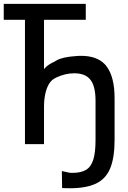

<svg xmlns="http://www.w3.org/2000/svg" viewBox="-42 -750 665 999"><path d="M321.3 229.5Q310.5 229.5 297.9 229Q285.2 228.5 281.2 228.5L279.8 140.1L317.9 148.4Q321.3 148.9 324.7 149.2Q328.1 149.4 335.4 149.4Q379.4 149.4 405.5 133.8Q431.6 118.2 443.4 80.8Q455.1 43.5 455.1 -22.5V-225.6Q455.1 -300.8 428.7 -334.7Q402.3 -368.7 344.7 -368.7Q320.3 -368.7 297.9 -363.3Q275.4 -357.9 253.9 -348.1Q242.7 -342.8 235.1 -337.6Q227.5 -332.5 220.7 -324.2Q204.6 -304.7 195.8 -270.8Q187 -236.8 187 -195.8V0H87.9V-647H-22.5V-730H404.3V-647H187V-390.6Q197.8 -402.8 206.8 -409.4Q215.8 -416 228.5 -422.9Q235.4 -426.8 238.5 -427.7Q241.7 -428.7 252 -435.5Q282.2 -453.6 356 -458.5Q362.3 -459 367.4 -459.2Q372.6 -459.5 379.4 -459.5Q459 -459.5 500.5 -418.5Q504.9 -414.6 508.3 -410.4Q511.7 -406.2 512.7 -404.3Q554.2 -349.6 554.2 -238.3V-22.5Q554.2 70.3 531.5 125.5Q508.8 180.7 457.5 205.1Q406.2 229.5 321.3 229.5Z"/></svg>

Font: Vazir Code Hack
Style: Code-Hack
Weight: 400
Foundry: DejaVu fonts team - Redesigned by Saber Rastikerdar
Version: Version 1.1.2